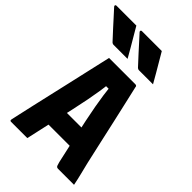

<svg xmlns="http://www.w3.org/2000/svg" viewBox="-298 -1066 1174 1174"><g transform="rotate(45 289.0 -479.0)"><path d="M149 -280H301Q318 -280 334.5 -280Q351 -280 367 -280L404 -289L435 -150H158Q155 -150 152.5 -151.5Q150 -153 148.5 -155.5Q147 -158 147 -161ZM174 0Q140 0 104 0Q68 0 33 0Q31 0 28.5 -1Q26 -2 25 -5Q24 -8 25 -13Q29 -31 38 -72Q47 -113 59.5 -168Q72 -223 86.5 -286Q101 -349 115.5 -412.5Q130 -476 143 -533.5Q156 -591 166 -634.5Q176 -678 181 -700Q244 -700 300 -700Q356 -700 409 -700Q413 -700 415.5 -698.5Q418 -697 419.5 -695Q421 -693 421 -689Q433 -636 447 -575.5Q461 -515 476 -447.5Q491 -380 507.5 -306.5Q524 -233 542 -153Q551 -116 560.5 -78Q570 -40 578 0Q542 0 507.5 0Q473 0 441 0Q435 0 430.5 -2Q426 -4 423 -11.5Q420 -19 416 -35Q395 -129 379 -201.5Q363 -274 351.5 -329.5Q340 -385 332 -429.5Q324 -474 318.5 -513Q313 -552 309 -590L341 -565H261L293 -590Q289 -552 283 -513Q277 -474 268 -428Q259 -382 246 -322.5Q233 -263 215 -184Q197 -105 174 0ZM159 -958Q177 -928 194.5 -897.5Q212 -867 230 -837Q248 -807 265 -776Q246 -776 230.5 -776Q215 -776 196 -776Q177 -776 145 -776Q139 -776 135 -778Q131 -780 129 -782Q93 -821 69.5 -846.5Q46 -872 26.5 -894Q7 -916 -19 -944Q-23 -949 -21 -953.5Q-19 -958 -13 -958Q23 -958 45.5 -958Q68 -958 93 -958Q118 -958 159 -958ZM379 -958Q397 -928 414.5 -897.5Q432 -867 450 -837Q468 -807 485 -776Q466 -776 450.5 -776Q435 -776 416 -776Q397 -776 365 -776Q359 -776 355 -778Q351 -780 349 -782Q313 -821 289.5 -846.5Q266 -872 246.5 -894Q227 -916 201 -944Q197 -949 199 -953.5Q201 -958 207 -958Q243 -958 265.5 -958Q288 -958 313 -958Q338 -958 379 -958Z"/></g></svg>

Font: Recursive Monospace ExtraBold
Style: Regular
Weight: 800
Version: Version 1.047